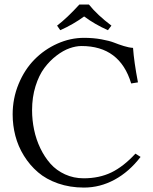

<svg xmlns="http://www.w3.org/2000/svg" viewBox="-20 -827 684 859"><path d="M377.9 -806.6Q416 -759.3 478.5 -712.4L462.9 -691.9Q404.3 -717.8 356.4 -753.4Q306.2 -716.8 249.5 -691.9L235.4 -712.4Q280.3 -746.6 335 -806.6ZM355.5 12.2Q293 12.2 239.7 -6.3Q186.5 -24.9 149.7 -56.6Q112.8 -88.4 86.9 -130.4Q61 -172.4 48.8 -219.2Q36.6 -266.1 36.6 -314.9Q36.6 -386.7 63.2 -451.2Q89.8 -515.6 134 -560.5Q178.2 -605.5 236.3 -631.6Q294.4 -657.7 356 -657.7Q397.5 -657.7 433.6 -651.1Q469.7 -644.5 490 -636.5Q510.3 -628.4 533.7 -621.1Q557.1 -613.8 575.2 -612.8Q579.6 -550.3 597.2 -458.5L566.9 -453.6Q516.6 -621.1 344.7 -621.1Q319.8 -621.1 291.3 -611.1Q262.7 -601.1 232.7 -578.1Q202.6 -555.2 178.5 -522.9Q154.3 -490.7 138.9 -441.4Q123.5 -392.1 123.5 -334Q123.5 -289.6 132.6 -246.3Q141.6 -203.1 160.4 -163.8Q179.2 -124.5 205.8 -94.5Q232.4 -64.5 271 -46.9Q309.6 -29.3 354.5 -29.3Q423.8 -29.3 478 -55.4Q532.2 -81.5 585.9 -139.6L608.9 -125Q558.1 -58.6 492.9 -23.2Q427.7 12.2 355.5 12.2Z"/></svg>

Font: Libertinage
Style: l
Weight: 400
Designer: OSP
Foundry: OSP
Version: Version 1.0; 2008; OFL relea